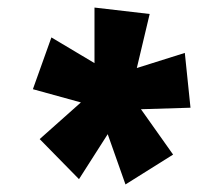

<svg xmlns="http://www.w3.org/2000/svg" viewBox="-20 -790 524 508"><path d="M312 -302 438 -381 353 -501 484 -505 469 -650 342 -610 376 -753 230 -770V-623L116 -691L67 -554L194 -519L85 -422L189 -316L265 -435Z"/></svg>

Font: Noto Sans ExtraCondensed Black
Style: Italic
Weight: 900
Width: 2
Italic angle: -12°
Designer: Monotype Design Team
Foundry: Monotype Imaging Inc.
Version: Version 2.013